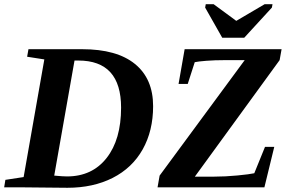

<svg xmlns="http://www.w3.org/2000/svg" viewBox="-27 -888 1380 910"><path d="M546.9 -377.9Q546.9 -601.1 344.2 -601.1H326.2L230 -55.7Q271.5 -51.8 290.5 -51.8Q409.7 -51.8 478.3 -139.2Q546.9 -226.6 546.9 -377.9ZM362.3 -654.8Q526.9 -654.8 612.8 -584.7Q698.7 -514.6 698.7 -384.8Q698.7 -268.1 649.2 -179.9Q599.6 -91.8 507.1 -44.9Q414.6 2 292.5 2L87.9 0H-7.3L-1.5 -35.6L85 -48.8L183.1 -606.4L101.6 -619.1L107.9 -654.8ZM1132.8 -603H1039.1Q990.7 -603 951.2 -599.9Q911.6 -596.7 896 -593.3L862.8 -490.2H819.3L848.1 -654.8H1307.6L1298.3 -603L896.5 -50.8H987.8Q1041 -50.8 1098.9 -56.4Q1156.7 -62 1178.2 -66.9L1229 -191.9H1272.9L1226.1 0H719.7L729.5 -55.7ZM1264.6 -868.2 1261.7 -852.1 1130.4 -709H1026.4L945.3 -852.1L948.2 -868.2H985.4L1092.8 -789.1L1227.5 -868.2Z"/></svg>

Font: Tinos
Style: Bold Italic
Weight: 700
Italic angle: -16.333°
Designer: Steve Matteson
Foundry: Monotype Imaging Inc.
Version: Version 1.23